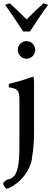

<svg xmlns="http://www.w3.org/2000/svg" viewBox="-25 -935 320 1196"><path d="M246 -915C208 -881 174 -847 141 -814C107 -847 73 -881 36 -915C26 -911 17 -908 7 -905C46 -850 83 -795 119 -739H162C198 -795 234 -850 275 -905C265 -908 255 -911 246 -915ZM140 -569C170 -569 194 -594 194 -624C194 -655 170 -679 141 -679C110 -679 86 -655 86 -624C86 -594 110 -569 140 -569ZM30 -391C83 -383 96 -376 96 -312V-119C96 50 102 172 23 183C11 188 4 194 -5 205C-4 222 8 236 16 241C59 231 152 164 173 60C174 57 174 53 174 48C184 -6 187 -56 187 -120V-421C187 -436 186 -447 183 -457L158 -450C122 -436 83 -426 30 -412Z"/></svg>

Font: Sibila
Style: Regular
Weight: 400
Designer: Stefan Peev
Foundry: Context Ltd
Version: Version 1.000